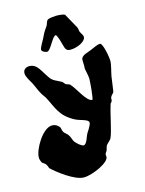

<svg xmlns="http://www.w3.org/2000/svg" viewBox="-149 -798 786 1040"><g transform="rotate(-15 244.0 -278.5)"><path d="M475 -326C478 -345 491 -387 491 -409C491 -432 476 -513 460 -513C448 -513 424 -502 413 -497C386 -483 346 -481 346 -451C346 -444 347 -430 347 -420C347 -415 347 -410 346 -407C346 -399 356 -361 356 -346C356 -324 348 -232 342 -230C310 -230 276 -311 247 -341C243 -344 232 -346 225 -350C219 -354 215 -362 210 -366C186 -380 163 -385 148 -406C115 -451 104 -495 58 -495C41 -495 24 -485 24 -464C24 -443 43 -417 52 -400C66 -372 70 -357 83 -335C89 -324 97 -316 102 -307C137 -242 143 -195 222 -153C248 -139 296 -134 296 -116C296 -100 274 -71 268 -60C260 -46 252 -7 234 -4C221 -4 198 -25 188 -38C181 -47 179 -64 169 -78C163 -88 150 -94 145 -103C139 -113 139 -125 136 -131C125 -146 111 -153 95 -153C41 -153 -19 -48 -19 -3C-19 6 -16 16 -10 27C-7 31 2 34 9 42C17 52 19 65 21 67C48 94 138 164 189 164C240 164 336 119 336 88C336 84 335 81 335 77C335 67 341 65 346 54C349 47 350 37 352 33C359 18 377 9 383 -4C399 -38 414 -128 432 -183C433 -188 440 -191 441 -196C444 -203 442 -212 444 -217C449 -228 460 -235 463 -242C464 -245 472 -306 475 -326ZM386 -572C386 -582 376 -593 371 -604C368 -613 369 -624 364 -632C348 -661 319 -713 319 -713C311 -720 279 -721 270 -721C258 -720 232 -719 223 -713C212 -707 213 -692 206 -681C198 -668 187 -657 174 -627C167 -611 144 -577 144 -564C144 -553 164 -545 174 -545C193 -545 222 -620 241 -620C248 -618 260 -577 260 -575C270 -547 267 -523 298 -523C337 -523 386 -546 386 -572Z"/></g></svg>

Font: Freckle Face
Style: Regular
Weight: 400
Designer: Astigmatic (AOETI)
Foundry: Astigmatic (AOETI)
Version: Version 1.000